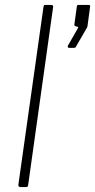

<svg xmlns="http://www.w3.org/2000/svg" viewBox="-20 -762 387 782"><path d="M95 -11Q94 -4 92.5 -2Q91 0 83 0H66Q59 0 56.5 -2.5Q54 -5 55 -11L157 -733Q158 -739 159.5 -740.5Q161 -742 166 -742H188Q199 -742 196 -731ZM261 -567Q258 -567 256.5 -570Q255 -573 256 -575L296 -645Q298 -650 298.5 -651Q299 -652 296 -653L291 -654Q287 -655 284.5 -657Q282 -659 283 -663L293 -736Q294 -740 295 -741Q296 -742 299 -742H342Q344 -742 346 -740Q348 -738 347 -735L336 -653Q335 -652 334.5 -651Q334 -650 334 -649L290 -573Q289 -569 286 -568Q283 -567 277 -567Z"/></svg>

Font: Libre Franklin Thin
Style: Italic
Weight: 100
Italic angle: -8°
Designer: Pablo Impallari, Rodrigo Fuenzalida, Nhung Nguyen
Foundry: Impallari Type
Version: Version 3.000